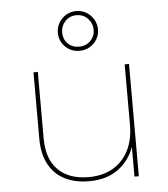

<svg xmlns="http://www.w3.org/2000/svg" viewBox="-55 -829 773 881"><g transform="rotate(-5 332.0 -388.5)"><path d="M321 3Q255 3 207.5 -21.5Q160 -46 134.5 -94Q109 -142 109 -212V-517H129V-212Q129 -116 179 -66Q229 -16 320 -16Q385 -16 432 -43.5Q479 -71 504 -121Q529 -171 529 -236V-517H549V0H529V-146L531 -143Q509 -76 455 -36.5Q401 3 321 3ZM328 -597Q301 -597 280.5 -609.5Q260 -622 248 -642.5Q236 -663 236 -687Q236 -712 248 -733Q260 -754 281 -767Q302 -780 328 -780Q355 -780 376 -767Q397 -754 409 -733Q421 -712 421 -687Q421 -663 409 -642.5Q397 -622 376 -609.5Q355 -597 328 -597ZM328 -616Q360 -616 380.5 -637Q401 -658 401 -687Q401 -717 380.5 -739Q360 -761 328 -761Q297 -761 276.5 -739.5Q256 -718 256 -687Q256 -657 276 -636.5Q296 -616 328 -616Z"/></g></svg>

Font: Montserrat Alternates Thin
Style: Regular
Weight: 100
Designer: Julieta Ulanovsky
Foundry: Julieta Ulanovsky
Version: Version 9.000